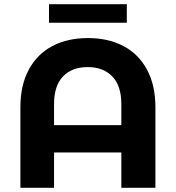

<svg xmlns="http://www.w3.org/2000/svg" viewBox="-20 -893 836 913"><path d="M719 -383V0H557V-168H237V0H77V-383Q77 -488 117 -562Q157 -636 229 -674Q301 -712 398 -712Q495 -712 567 -674Q639 -636 679 -562Q719 -488 719 -383ZM557 -298V-398Q557 -485 514 -529.5Q471 -574 397 -574Q322 -574 279.5 -529.5Q237 -485 237 -398V-298ZM213 -873H583V-785H213Z"/></svg>

Font: mBank
Style: Bold
Weight: 700
Designer: Julieta Ulanovsky
Foundry: Julieta Ulanovsky
Version: Version 7.200